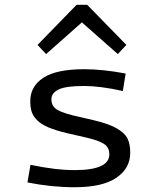

<svg xmlns="http://www.w3.org/2000/svg" viewBox="-20 -766 654 799"><path d="M136.2 -579.1 298.8 -746.1H342.8L505.9 -579.1L470.2 -541L320.8 -672.9L171.9 -541ZM522 -129.9Q522 -65.9 464.4 -26.4Q406.7 13.2 290 13.2Q194.8 13.2 94.2 -6.8L106.9 -80.1Q210.9 -58.1 291 -58.1Q435.1 -58.1 435.1 -124Q435.1 -149.4 417 -164.1Q398.9 -178.7 346.2 -191.9L258.8 -211.9Q211.4 -223.1 181.2 -236.1Q150.9 -249 134.3 -265.9Q117.7 -282.7 111.8 -301Q106 -319.3 106 -345.2Q106 -406.7 160.4 -442.4Q214.8 -478 330.1 -478Q407.7 -478 502.9 -460L491.2 -387.2Q397.9 -408.2 329.1 -408.2Q253.9 -408.2 223.9 -393.6Q193.8 -378.9 193.8 -352.1Q193.8 -328.1 211.2 -314Q228.5 -299.8 282.2 -286.1L368.2 -266.1Q431.2 -251.5 465.1 -232.2Q499 -212.9 510.5 -189.7Q522 -166.5 522 -129.9Z"/></svg>

Font: IntelOne Mono
Style: Regular
Weight: 400
Designer: Fred Shallcrass
Foundry: Frere-Jones Type LLC
Version: Version 1.200;hotconv 1.1.0;makeotfexe 2.6.0;FJTRelease1.2